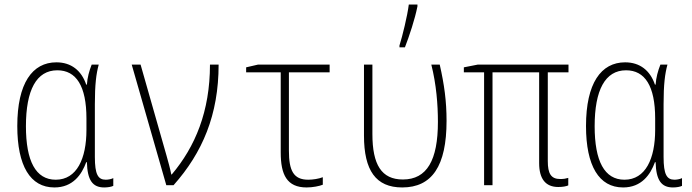

<svg xmlns="http://www.w3.org/2000/svg" viewBox="-20 -814 3040 844"><path d="M219 10C300 10 339 -46 359 -101H362C364 -22 387 10 438 10C455 10 470 7 478 3V-31C468 -26 454 -24 445 -24C411 -24 397 -47 397 -124V-356C397 -443 403 -490 414 -530H383C372 -502 364 -473 362 -442H359C338 -504 293 -540 228 -540C122 -540 56 -448 56 -260C56 -85 113 10 219 10ZM225 -24C137 -24 94 -106 94 -259C94 -418 140 -505 232 -505C315 -505 360 -436 360 -293V-243C360 -117 318 -24 225 -24Z M711 0H743C870 -143 941 -309 941 -530H903C903 -324 838 -169 735 -47H733C728 -73 719 -105 712 -130L598 -530H559Z M1328 10C1355 10 1384 4 1399 -2V-35C1381 -28 1355 -24 1335 -24C1270 -24 1250 -64 1250 -152V-496H1429V-530H1114L1062 -518V-496H1214V-144C1214 -46 1241 10 1328 10Z M1736 -614V-606H1760C1779 -655 1804 -730 1815 -786V-794H1777C1771 -745 1749 -655 1736 -614ZM1748 10C1879 10 1943 -84 1943 -283C1943 -369 1933 -442 1913 -530H1876C1898 -443 1905 -354 1905 -278C1905 -110 1857 -25 1751 -25C1657 -25 1617 -90 1617 -225V-530H1580V-218C1580 -65 1632 10 1748 10Z M2434 8C2454 8 2469 5 2478 1V-32C2468 -29 2458 -27 2443 -27C2402 -27 2388 -51 2388 -106V-496H2479V-530H2080L2019 -518V-496H2108V0H2145V-496H2350V-97C2350 -28 2378 8 2434 8Z M2719 10C2800 10 2839 -46 2859 -101H2862C2864 -22 2887 10 2938 10C2955 10 2970 7 2978 3V-31C2968 -26 2954 -24 2945 -24C2911 -24 2897 -47 2897 -124V-356C2897 -443 2903 -490 2914 -530H2883C2872 -502 2864 -473 2862 -442H2859C2838 -504 2793 -540 2728 -540C2622 -540 2556 -448 2556 -260C2556 -85 2613 10 2719 10ZM2725 -24C2637 -24 2594 -106 2594 -259C2594 -418 2640 -505 2732 -505C2815 -505 2860 -436 2860 -293V-243C2860 -117 2818 -24 2725 -24Z"/></svg>

Font: Noto Sans Mono ExtraCondensed ExtraLight
Style: Regular
Weight: 200
Width: 2
Designer: Monotype Design Team
Foundry: Monotype Imaging Inc.
Version: Version 2.014